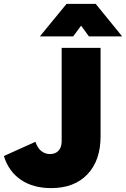

<svg xmlns="http://www.w3.org/2000/svg" viewBox="-52 -956 648 987"><path d="M211 11Q118 11 55 -32Q-8 -75 -32 -154L130 -227Q142 -193 161.5 -178.5Q181 -164 205 -164Q233 -164 249 -181.5Q265 -199 265 -230V-710H465V-255Q465 -131 397.5 -60Q330 11 211 11ZM576 -769H405L365 -824L324 -769H153L290 -936H440Z"/></svg>

Font: Livvic Black
Style: Regular
Weight: 900
Designer: Jacques Le Bailly, Baron von Fonthausen
Version: Version 1.001; ttfautohint (v1.8.2)